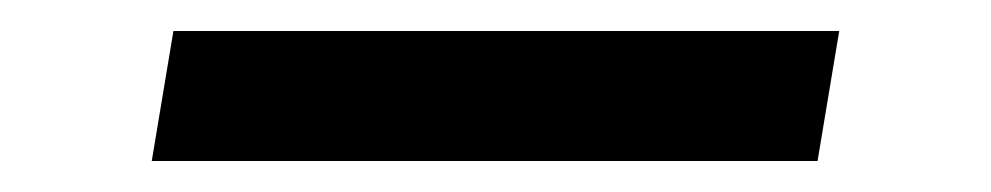

<svg xmlns="http://www.w3.org/2000/svg" viewBox="-20 -402 640 124"><path d="M78 -298 92 -382H522L508 -298Z"/></svg>

Font: Iosevka Md Ex Obl
Style: Regular
Weight: 500
Width: 7
Italic angle: -9°
Monospace: yes
Designer: Belleve Invis
Foundry: Belleve Invis
Version: Version 32.5.0; ttfautohint (v1.8.4)